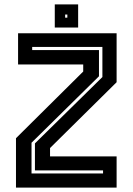

<svg xmlns="http://www.w3.org/2000/svg" viewBox="-20 -851 602 871"><path d="M123 -64H447.5V-78H138.5V-200.5L444.5 -501.5V-638H126V-624H429V-505L123 -203.5ZM52.5 0V-224L357.5 -526.5V-558.5H62V-700H509V-478L207 -179.5V-141.5H509V0ZM228.5 -726V-831H334.5V-726ZM275.5 -771H285.5V-785H275.5Z"/></svg>

Font: Tourney Thin
Style: Bold
Weight: 700
Version: Version 1.015